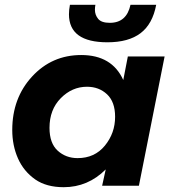

<svg xmlns="http://www.w3.org/2000/svg" viewBox="-20 -773 737 799"><path d="M245 6Q173.5 6 127 -26Q78.5 -60 54.8 -113.8Q31 -167.5 31 -232Q31 -365 113.5 -454.5Q196 -544 318 -544Q446 -544 493 -440L512 -538H665L558 0H405L420 -68Q346 6 245 6ZM303 -115Q374 -115 416.5 -167Q459 -219 459 -287Q459 -349 425.5 -380.5Q392 -412 342 -412Q280 -412 233 -364.5Q186 -317 186 -241Q186 -177 220 -146Q254 -115 303 -115ZM427 -597Q267 -597 267 -713.5Q267 -732 271 -753H377Q375 -742 375 -732.5Q375 -711 388.5 -694.5Q402 -678 437 -678Q507 -678 523 -753H630Q615 -673 565 -635Q515 -597 427 -597Z"/></svg>

Font: Argentum Sans SemiBold
Style: Italic
Weight: 600
Italic angle: -11°
Designer: Julieta Ulanovsky (font), Cristiano Sobral (main changes and remaster)
Foundry: Julieta Ulanovsky (font), Cristiano Sobral (main changes and remaster)
Version: Version 2.007;June 15, 2022;FontCreator 14.0.0.2814 64-bit; 